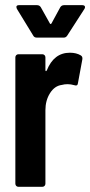

<svg xmlns="http://www.w3.org/2000/svg" viewBox="-20 -720 347 739"><path d="M238.8 -583Q233.9 -575.2 225.1 -575.2H122.1Q111.8 -575.2 107.9 -583L44.9 -686Q43 -691.9 43 -692.9Q43 -700.2 53.2 -700.2H122.1Q132.3 -700.2 137.2 -691.9L171.9 -629.9Q174.8 -625 178.2 -629.9L211.9 -691.9Q216.8 -700.2 227.1 -700.2H296.9Q303.7 -700.2 306.2 -696.3Q308.6 -692.4 305.2 -686ZM154.8 -450.2Q154.8 -447.8 155.8 -446.8Q156.7 -445.8 158 -446.5Q159.2 -447.3 160.2 -449.2Q187.5 -517.1 249 -517.1Q273.9 -517.1 291 -506.8Q298.8 -502 296.9 -491.2L279.8 -398.9Q278.3 -387.7 266.1 -392.1Q252.4 -396 240.2 -396Q228 -396 217.8 -393.1Q190.4 -389.6 172.6 -361.6Q154.8 -333.5 154.8 -295.9V-13.2Q154.8 -7.8 151.4 -4.4Q147.9 -1 143.1 -1H50.8Q45.9 -1 42.5 -4.4Q39.1 -7.8 39.1 -13.2V-499Q39.1 -504.4 42.5 -507.8Q45.9 -511.2 50.8 -511.2H143.1Q147.9 -511.2 151.4 -507.8Q154.8 -504.4 154.8 -499Z"/></svg>

Font: Barlow Condensed SemiBold
Style: Regular
Weight: 600
Width: 3
Designer: Jeremy Tribby
Foundry: Tribby Type
Version: Version 1.422;hotconv 1.0.109;makeotfexe 2.5.65596